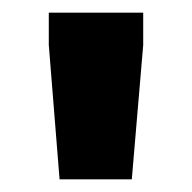

<svg xmlns="http://www.w3.org/2000/svg" viewBox="-20 -708 303 303"><path d="M74 -425 57 -637V-688H206V-637L188 -425Z"/></svg>

Font: Saira SemiCondensed ExtraBold
Style: Regular
Weight: 800
Width: 4
Designer: Hector Gatti with collaboration of the Omnibus-Type team
Foundry: Omnibus-Type
Version: Version 1.101